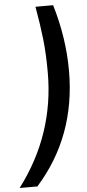

<svg xmlns="http://www.w3.org/2000/svg" viewBox="-141 -817 476 1048"><g transform="rotate(-5 97.5 -293.0)"><path d="M247.1 -418Q247.1 -58.6 20 195.8H-77.1Q130.9 -79.1 130.9 -418Q130.9 -522 121.8 -602.5Q112.8 -683.1 95.2 -782.2H191.9Q247.1 -598.6 247.1 -418Z"/></g></svg>

Font: Creato Display
Style: Bold Italic
Weight: 700
Italic angle: -10°
Version: Version 1.000